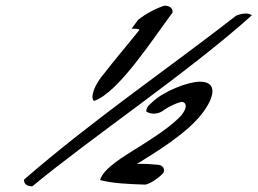

<svg xmlns="http://www.w3.org/2000/svg" viewBox="-20 -641 908 677"><path d="M444 -540C454 -539 466 -541 472 -536C433 -487 372 -415 349 -384C311 -341 298 -297 311 -285C398 -313 525 -513 588 -596C591 -609 581 -621 560 -621C530 -612 493 -592 467 -571ZM65 -8C63 5 73 16 94 16C300 -155 643 -385 868 -587C858 -596 836 -595 813 -586C577 -402 312 -222 65 -8ZM515 -279C501 -268 495 -257 496 -248C505 -241 528 -235 551 -248C573 -265 609 -281 623 -282C639 -277 640 -261 620 -235C586 -197 521 -155 470 -123C415 -89 343 -46 333 -6C379 6 434 8 493 10C513 5 539 -13 556 -31C563 -46 554 -58 538 -60C514 -62 492 -64 463 -63C524 -101 639 -170 692 -240C733 -292 752 -353 685 -353C643 -353 555 -319 515 -279Z"/></svg>

Font: Snowfall
Style: SuperObl
Weight: 400
Designer: Jasper
Foundry: Cannot Into Space Fonts
Version: Version 0.9